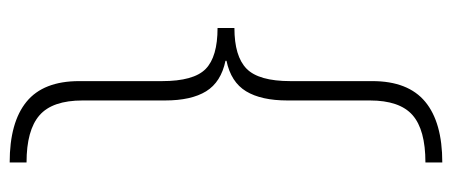

<svg xmlns="http://www.w3.org/2000/svg" viewBox="-282 -472 912 387"><g transform="rotate(-90 173.5 -278.0)"><path d="M40 124Q106 124 135.5 98Q165 72 165 12V-154Q165 -207 183.5 -237.5Q202 -268 245 -277V-279Q202 -288 183.5 -318Q165 -348 165 -401V-567Q165 -628 135 -654Q105 -680 40 -680V-714Q121 -714 162.5 -680Q204 -646 204 -574V-407Q204 -343 228.5 -319Q253 -295 311 -295V-261Q254 -261 229 -236.5Q204 -212 204 -148V17Q204 89 162.5 123.5Q121 158 40 158Z"/></g></svg>

Font: Noto Sans Georgian SemiCondensed ExtraLight
Style: Regular
Weight: 200
Width: 4
Designer: Monotype Design Team, Akaki Razmadze
Foundry: Google LLC
Version: Version 2.005; ttfautohint (v1.8.4.7-5d5b)